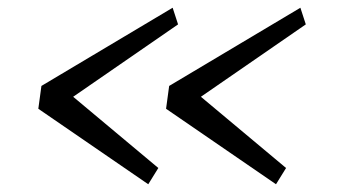

<svg xmlns="http://www.w3.org/2000/svg" viewBox="-20 -550 903 496"><path d="M363 -74 79 -269 87 -328 426 -530 440 -487 169 -300 389 -116ZM693 -74 409 -269 417 -328 756 -530 770 -487 499 -300 719 -116Z"/></svg>

Font: Koeln Type Sans Light
Style: Italic
Weight: 300
Italic angle: -7.5°
Designer: Eben Sorkin
Foundry: Eben Sorkin
Version: Version 2.001